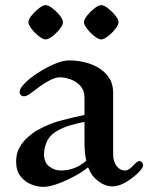

<svg xmlns="http://www.w3.org/2000/svg" viewBox="-20 -710 584 750"><path d="M91 -623Q91 -634 103.5 -649.5Q116 -665 132 -677.5Q148 -690 158 -690Q169 -690 185 -677.5Q201 -665 213.5 -649.5Q226 -634 226 -623Q226 -613 213.5 -597Q201 -581 185 -568.5Q169 -556 158 -556Q148 -556 132 -568.5Q116 -581 103.5 -597Q91 -613 91 -623ZM308 -623Q308 -634 320.5 -649.5Q333 -665 349 -677.5Q365 -690 375 -690Q386 -690 402 -677.5Q418 -665 430.5 -649.5Q443 -634 443 -623Q443 -613 430.5 -597Q418 -581 402 -568.5Q386 -556 375 -556Q365 -556 349 -568.5Q333 -581 320.5 -597Q308 -613 308 -623ZM43 -79Q43 -111 56.5 -134.5Q70 -158 89.5 -175Q109 -192 127 -202Q170 -226 214 -238Q258 -250 310 -261V-328Q310 -357 294 -374.5Q278 -392 255.5 -400Q233 -408 213 -408Q197 -408 173 -395.5Q149 -383 126 -365Q116 -358 100.5 -346Q85 -334 74 -334Q57 -334 57 -353Q57 -365 77.5 -385.5Q98 -406 129 -426Q160 -446 192.5 -460Q225 -474 250 -474Q296 -474 335 -459.5Q374 -445 398 -417Q422 -389 422 -348V-107Q422 -79 435.5 -61.5Q449 -44 467 -44Q476 -44 484.5 -49.5Q493 -55 501 -64Q507 -71 513.5 -76Q520 -81 525 -81Q530 -81 534.5 -76Q539 -71 539 -63Q539 -57 528 -44Q517 -31 498.5 -16.5Q480 -2 459.5 8Q439 18 419 18Q390 18 363 -3Q336 -24 325 -55H322Q300 -37 268 -20Q236 -3 204 8.5Q172 20 149 20Q127 20 102.5 10.5Q78 1 60.5 -21Q43 -43 43 -79ZM152 -108Q152 -75 172.5 -59.5Q193 -44 218 -44Q244 -44 269 -53Q294 -62 317 -82Q314 -96 312 -113.5Q310 -131 310 -155V-234Q280 -228 251.5 -219.5Q223 -211 197 -195Q172 -179 162 -154.5Q152 -130 152 -108Z"/></svg>

Font: Monomakh
Style: Regular
Weight: 400
Version: Version 1.200; ttfautohint (v1.8.4.7-5d5b)